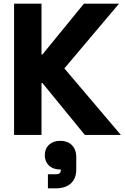

<svg xmlns="http://www.w3.org/2000/svg" viewBox="-20 -729 681 1050"><path d="M57 -709V9H207V-275H212L444 9H641L332 -355L631 -709H439L212 -431H207V-709ZM281 224H242V301H284C357 301 397 263 397 198V130C397 73 361 41 310 41C259 41 225 72 225 120C225 166 257 198 309 198H313V195C313 218 307 224 281 224Z"/></svg>

Font: Kalas SG
Style: Bold
Weight: 700
Designer: Kalas
Foundry: Kalas
Version: Version 2.000;FEAKit 1.0